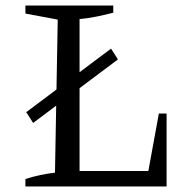

<svg xmlns="http://www.w3.org/2000/svg" viewBox="-20 -675 692 695"><path d="M555 -264H583V0H72V-27Q100 -36 126.5 -41.5Q153 -47 179 -50L189 -604L72 -626V-655H390V-629Q363 -622 332 -615.5Q301 -609 268 -606V-56H517ZM100 -230 75 -269 382 -499 407 -460Z"/></svg>

Font: Piazzolla Thin
Style: Regular
Weight: 400
Version: Version 2.001